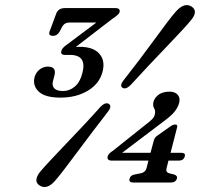

<svg xmlns="http://www.w3.org/2000/svg" viewBox="-20 -733 844 771"><path d="M597.5 -168Q601 -181.5 612 -188.5L663.5 -225Q675 -233 683.5 -233Q695 -233 691 -221L665 -119.5H707.5Q726 -119.5 722 -105Q717.5 -88 697.5 -88H656.5L649 -58Q644 -41.5 660 -37L678.5 -32.5Q693.5 -28 690.5 -16Q685.5 0 665.5 0H516Q495.5 0 500.5 -16Q504 -29.5 521.5 -32.5L545 -37Q563.5 -40.5 568.5 -58L576 -88H429.5Q408 -88 412.5 -106Q414 -110.5 418.8 -116Q423.5 -121.5 434 -128L568 -235Q582 -245 590.8 -254.2Q599.5 -263.5 601.5 -272.5Q605.5 -287.5 599 -297.8Q592.5 -308 596.5 -325Q601.5 -342 618 -353.5Q634.5 -365 661.5 -365Q682.5 -365 693.8 -352.2Q705 -339.5 699 -318.5Q694.5 -302 681.5 -285.2Q668.5 -268.5 635 -244L470.5 -119.5H584.5ZM505.5 -392.5Q485.5 -372 472 -380.5Q459 -388.5 476.5 -411Q507 -449.5 538.5 -491.2Q570 -533 598.5 -572Q627 -611 650 -641.5Q673 -672 687 -687.5Q721 -725 749.5 -706.5Q778 -687.5 745 -649.5Q732.5 -634 706.2 -606Q680 -578 646 -542.2Q612 -506.5 575.2 -467.8Q538.5 -429 505.5 -392.5ZM383.5 -304Q403.5 -324.5 417.5 -315.5Q430.5 -306.5 413.5 -284.5Q384 -247 352.8 -205.5Q321.5 -164 292.2 -124.8Q263 -85.5 239.5 -54.8Q216 -24 201.5 -7.5Q168 31 138.5 11.5Q124.5 2.5 126.2 -12.8Q128 -28 143.5 -46Q157 -62 184 -90.8Q211 -119.5 245.2 -155.5Q279.5 -191.5 315.8 -230Q352 -268.5 383.5 -304ZM391.5 -444Q379 -396.5 332.8 -368.8Q286.5 -341 223 -341Q161 -341 135.5 -365.2Q110 -389.5 119 -424Q124.5 -442.5 139.2 -454Q154 -465.5 172 -465.5Q208 -465.5 198.5 -429.5L192.5 -406.5Q188 -389.5 197.8 -378.5Q207.5 -367.5 233 -367.5Q259 -367.5 280.2 -385.2Q301.5 -403 310.5 -438.5Q330.5 -512.5 261 -512.5H242Q221.5 -512.5 226.5 -529Q229.5 -540.5 247 -552.5L367 -642.5H258.5Q239 -642.5 229.5 -625.5L219.5 -606Q209.5 -589 193 -589Q171.5 -589 180 -609L206 -679Q214.5 -700.5 240.5 -700.5H443Q464.5 -700.5 460 -683.5Q457 -674 432 -658L284.5 -544.5Q292 -545 299.5 -545Q355 -545 379.2 -517Q403.5 -489 391.5 -444Z"/></svg>

Font: Fraunces 9pt Soft
Style: Italic
Weight: 400
Italic angle: -16°
Version: Version 1.000;[0bf87f6ff]